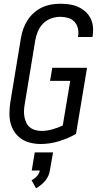

<svg xmlns="http://www.w3.org/2000/svg" viewBox="-20 -763 540 1028"><path d="M198 8Q170 8 143 1.5Q116 -5 94.5 -19.5Q73 -34 58 -56Q43 -78 36.5 -104Q30 -130 30.5 -158Q31 -186 35 -214L92 -559Q96 -584 104.5 -608Q113 -632 127 -654Q141 -676 161 -694Q181 -712 204.5 -723Q228 -734 253 -738.5Q278 -743 303 -743Q328 -743 352 -739.5Q376 -736 397.5 -726.5Q419 -717 436.5 -701.5Q454 -686 464.5 -665.5Q475 -645 477.5 -620.5Q480 -596 476 -571Q476 -569 475.5 -567.5Q475 -566 475 -565H397Q398 -566 398 -567Q398 -568 398 -569Q402 -590 397 -611Q392 -632 378.5 -646.5Q365 -661 344.5 -667Q324 -673 303 -673Q279 -673 254.5 -664.5Q230 -656 211.5 -637.5Q193 -619 183 -595.5Q173 -572 169 -548L112 -203Q109 -186 108.5 -169Q108 -152 111 -136Q114 -120 121 -105.5Q128 -91 140.5 -81Q153 -71 169 -66.5Q185 -62 202 -62Q230 -62 259 -70Q288 -78 316 -91L356 -330H248L260 -400H446L387 -46Q343 -21 294.5 -6.5Q246 8 198 8ZM173 245 149 202Q165 194 177.5 180.5Q190 167 193 150H150L166 53H264L247 150Q245 165 238.5 179Q232 193 222 205Q212 217 199.5 227Q187 237 173 245Z"/></svg>

Font: Iosevka SS04 Oblique
Style: Regular
Weight: 400
Italic angle: -9°
Monospace: yes
Designer: Belleve Invis
Foundry: Belleve Invis
Version: Version 19.0.0; ttfautohint (v1.8.4)